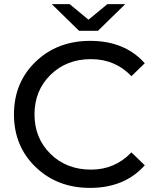

<svg xmlns="http://www.w3.org/2000/svg" viewBox="-20 -907 763 935"><path d="M590 -887 457 -757H365L232 -887H319L411 -811L503 -887ZM423 -81Q540 -81 620 -165L685 -102Q587 8 418 8Q259 8 153.5 -93.5Q48 -195 48 -350Q48 -505 153.5 -606.5Q259 -708 419 -708Q588 -708 685 -599L620 -536Q541 -619 423 -619Q304 -619 226 -542.5Q148 -466 148 -350Q148 -234 226 -157.5Q304 -81 423 -81Z"/></svg>

Font: false
Style: Regular
Weight: 500
Designer: Julieta Ulanovsky
Foundry: Julieta Ulanovsky
Version: Version 7.222;hotconv 1.0.109;makeotfexe 2.5.65596